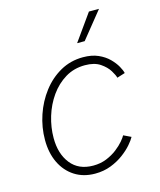

<svg xmlns="http://www.w3.org/2000/svg" viewBox="-115 -842 776 934"><g transform="rotate(-15 273.0 -375.0)"><path d="M248.5 9.3Q189.5 9.3 145.8 -18.8Q102.1 -46.9 78.1 -96.7Q54.2 -146.5 54.2 -211.9Q54.2 -275.4 74.7 -336.2Q95.2 -397 132.8 -446Q170.4 -495.1 222.2 -524.2Q273.9 -553.2 336.4 -553.2Q380.4 -553.2 412.4 -539.1Q444.3 -524.9 465.6 -503.7Q486.8 -482.4 498.5 -461.4Q510.3 -440.4 513.2 -426.3L472.7 -413.6Q469.7 -426.8 455.3 -450.4Q440.9 -474.1 411.9 -493.7Q382.8 -513.2 335.4 -513.2Q280.3 -513.2 236.3 -486.6Q192.4 -460 161.1 -415.8Q129.9 -371.6 113.5 -317.9Q97.2 -264.2 97.2 -210Q97.2 -130.4 136.7 -80.6Q176.3 -30.8 249.5 -30.8Q286.1 -30.8 316.7 -43.2Q347.2 -55.7 370.4 -73.7Q393.6 -91.8 408 -108.9Q422.4 -126 427.2 -135.7L464.8 -117.7Q457.5 -103.5 439.2 -82.3Q420.9 -61 392.8 -40Q364.7 -19 328.4 -4.9Q292 9.3 248.5 9.3ZM327.1 -626.5 422.4 -760.3H473.1L365.2 -626.5Z"/></g></svg>

Font: Inter Extra Light
Style: Italic
Weight: 200
Italic angle: -9.39999°
Designer: Rasmus Andersson
Foundry: rsms
Version: Version 4.000;git-3c8e0fc